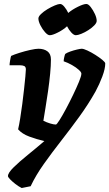

<svg xmlns="http://www.w3.org/2000/svg" viewBox="-20 -745 549 965"><path d="M89 200Q73 192 57 179.5Q41 167 30.5 156Q20 145 20 140Q20 124 48.5 96Q77 68 119 34Q161 0 203 -36Q164 -45 127.5 -58.5Q91 -72 71 -95Q76 -116 81.5 -150Q87 -184 92 -222.5Q97 -261 101 -297.5Q105 -334 107.5 -360.5Q110 -387 110 -396Q110 -409 102 -413Q94 -417 80 -417H28Q28 -425 31 -442.5Q34 -460 36 -464Q51 -471 78 -479.5Q105 -488 132 -494Q159 -500 173 -500Q201 -500 218.5 -487Q236 -474 236 -446Q236 -416 232 -374Q228 -332 221.5 -287Q215 -242 208.5 -202.5Q202 -163 198 -138Q214 -130 232 -124.5Q250 -119 261 -119Q265 -119 279 -141Q293 -163 311.5 -197.5Q330 -232 347.5 -268.5Q365 -305 377 -334Q389 -363 389 -375Q389 -382 376 -394Q363 -406 342 -418Q321 -430 300 -437Q300 -445 303 -458Q306 -471 308 -474Q316 -480 333 -486Q350 -492 367 -496Q384 -500 391 -500Q400 -500 419.5 -491Q439 -482 459.5 -469Q480 -456 494.5 -444Q509 -432 509 -426Q509 -400 494.5 -361Q480 -322 460 -285Q424 -221 379 -159Q334 -97 287.5 -37.5Q241 22 200.5 79Q160 136 134 191ZM230 -568Q220 -568 206.5 -583Q193 -598 183 -618Q173 -638 173 -652Q173 -662 186 -674.5Q199 -687 218 -698.5Q237 -710 255 -717.5Q273 -725 282 -725Q292 -725 303.5 -711Q315 -697 323 -680Q343 -697 371.5 -711Q400 -725 414 -725Q424 -725 436 -709.5Q448 -694 457 -674.5Q466 -655 466 -640Q466 -630 454 -617.5Q442 -605 424 -593.5Q406 -582 388.5 -575Q371 -568 361 -568Q351 -568 338.5 -581.5Q326 -595 317 -613Q299 -596 271.5 -582Q244 -568 230 -568Z"/></svg>

Font: Texturina ExtraBold
Style: Italic
Weight: 800
Italic angle: -11°
Designer: Guillermo Torres Carreño
Foundry: Omnibus-Type
Version: Version 1.002; ttfautohint (v1.8.3)